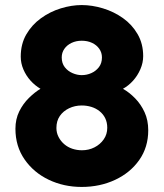

<svg xmlns="http://www.w3.org/2000/svg" viewBox="-20 -730 647 759"><path d="M566 -215Q566 -148 530.5 -97.5Q495 -47 435 -19Q375 9 303 9Q232 9 172.5 -19.5Q113 -48 77 -100Q41 -152 41 -221Q41 -259 56 -289.5Q71 -320 94.5 -343Q118 -366 140 -379Q118 -392 100.5 -411.5Q83 -431 72.5 -455.5Q62 -480 62 -506Q62 -556 84 -594Q106 -632 142 -658Q178 -684 220.5 -697Q263 -710 303 -710Q344 -710 387 -697Q430 -684 466 -658.5Q502 -633 524 -595Q546 -557 546 -508Q546 -482 535 -456.5Q524 -431 506 -411Q488 -391 466 -379Q491 -365 514 -341.5Q537 -318 551.5 -286.5Q566 -255 566 -215ZM404 -225Q404 -246 396 -262.5Q388 -279 373.5 -290.5Q359 -302 341 -307.5Q323 -313 303 -313Q276 -313 253 -302Q230 -291 216.5 -271.5Q203 -252 203 -224Q203 -205 211.5 -188.5Q220 -172 234 -160Q248 -148 266 -142Q284 -136 304 -136Q331 -136 353.5 -147.5Q376 -159 390 -179Q404 -199 404 -225ZM224 -503Q224 -480 236 -464.5Q248 -449 266.5 -441Q285 -433 303 -433Q323 -433 341 -441Q359 -449 371 -464.5Q383 -480 383 -503Q383 -522 372.5 -537Q362 -552 344 -560.5Q326 -569 303 -569Q281 -569 263 -560.5Q245 -552 234.5 -537Q224 -522 224 -503Z"/></svg>

Font: Raleway Thin ExtraBold
Style: Regular
Weight: 800
Version: Version 4.026